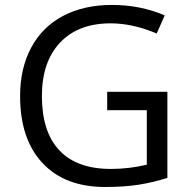

<svg xmlns="http://www.w3.org/2000/svg" viewBox="-20 -744 768 774"><path d="M412.1 -374H654.8V-26.9Q598.1 -8.8 539.6 0.5Q481 9.8 403.8 9.8Q241.7 9.8 151.4 -86.7Q61 -183.1 61 -356.9Q61 -468.3 105.7 -552Q150.4 -635.7 234.4 -679.9Q318.4 -724.1 431.2 -724.1Q545.4 -724.1 644 -682.1L611.8 -608.9Q515.1 -649.9 425.8 -649.9Q295.4 -649.9 222.2 -572.3Q148.9 -494.6 148.9 -356.9Q148.9 -212.4 219.5 -137.7Q290 -63 426.8 -63Q501 -63 571.8 -80.1V-299.8H412.1Z"/></svg>

Font: Open Sans ACDW
Style: acdw
Weight: 400
Foundry: Ascender Corporation
Version: Version 1.10